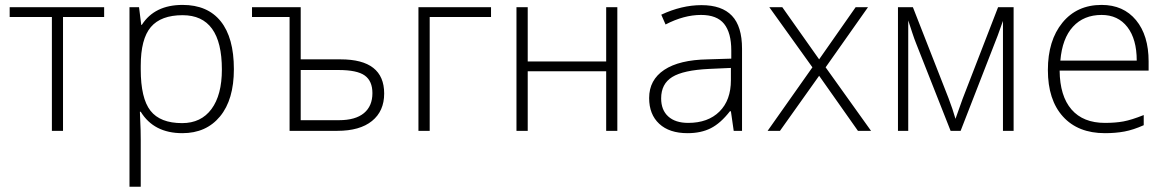

<svg xmlns="http://www.w3.org/2000/svg" viewBox="-20 -522 4656 766"><path d="M395.5 -454.1H231.4V0H187V-454.1H18.6V-493.2H395.5Z M707.5 9.3Q593.8 9.3 541.5 -76.2H538.1L539.6 -38.1Q541.5 -4.4 541.5 35.2V223.1H496.6V-493.2H534.7L543.5 -422.9H545.9Q596.7 -502.4 708.5 -502.4Q808.1 -502.4 860.6 -437Q913.1 -371.6 913.1 -246.1Q913.1 -124.5 857.9 -57.6Q802.7 9.3 707.5 9.3ZM706.5 -30.8Q782.2 -30.8 823.7 -86.9Q865.2 -143.1 865.2 -244.6Q865.2 -461.4 708.5 -461.4Q622.1 -461.4 581.8 -414.1Q541.5 -366.7 541.5 -259.8V-245.1Q541.5 -129.9 580.3 -80.3Q619.1 -30.8 706.5 -30.8Z M1179.7 -285.2H1338.9Q1512.7 -285.2 1512.7 -148.9Q1512.7 -78.6 1464.1 -39.3Q1415.5 0 1325.7 0H1135.3V-454.1H985.4V-493.2H1179.7ZM1179.7 -242.7V-42.5H1332.5Q1397.9 -42.5 1431.9 -70.6Q1465.8 -98.6 1465.8 -150.4Q1465.8 -198.7 1435.3 -220.7Q1404.8 -242.7 1330.1 -242.7Z M1939 -454.1H1694.3V0H1649.4V-493.2H1939Z M2085.4 -493.2V-276.9H2398.4V-493.2H2442.9V0H2398.4V-237.8H2085.4V0H2040.5V-493.2Z M2907.2 0 2896 -78.1H2892.1Q2855 -30.3 2815.9 -10.5Q2776.9 9.3 2723.1 9.3Q2650.4 9.3 2610.1 -28.1Q2569.8 -65.4 2569.8 -130.9Q2569.8 -203.1 2629.9 -243.2Q2689.9 -283.2 2803.7 -285.2L2897.5 -288.1V-320.8Q2897.5 -391.1 2868.9 -426.8Q2840.3 -462.4 2776.9 -462.4Q2708.5 -462.4 2635.3 -424.3L2618.2 -463.4Q2699.7 -501.5 2778.8 -501.5Q2859.9 -501.5 2900.1 -459.2Q2940.4 -417 2940.4 -327.6V0ZM2725.6 -31.7Q2804.7 -31.7 2850.3 -76.9Q2896 -122.1 2896 -202.1V-251L2809.6 -247.1Q2706.1 -242.2 2661.9 -214.8Q2617.7 -187.5 2617.7 -129.4Q2617.7 -83 2646 -57.4Q2674.3 -31.7 2725.6 -31.7Z M3221.2 -253.4 3049.3 -493.2H3101.1L3248 -285.2L3393.6 -493.2H3442.9L3273.9 -253.4L3455.1 0H3402.8L3248 -219.7L3091.8 0H3042.5Z M3792 -47.9 3820.3 -127.4 3961.9 -493.2H4023.9V0H3981.4V-438.5Q3971.7 -410.2 3960.4 -380.1Q3949.2 -350.1 3812.5 0H3772.5L3635.7 -346.7Q3627.4 -367.2 3619.9 -390.4Q3612.3 -413.6 3603.5 -440.4V0H3562.5V-493.2H3622.1L3764.2 -130.4Q3781.2 -85.9 3792 -47.9Z M4388.2 9.3Q4280.8 9.3 4220.7 -57.1Q4160.6 -123.5 4160.6 -242.7Q4160.6 -360.4 4218.5 -431.4Q4276.4 -502.4 4375 -502.4Q4461.9 -502.4 4512.2 -441.7Q4562.5 -380.9 4562.5 -276.9V-240.2H4207.5Q4208.5 -138.7 4254.9 -85.2Q4301.3 -31.7 4388.2 -31.7Q4430.2 -31.7 4462.2 -37.6Q4494.1 -43.5 4543 -63V-22.5Q4501.5 -3.9 4466.1 2.7Q4430.7 9.3 4388.2 9.3ZM4375 -462.4Q4303.7 -462.4 4260.7 -415.5Q4217.8 -368.7 4210.4 -280.3H4515.1Q4515.1 -365.7 4477.8 -414.1Q4440.4 -462.4 4375 -462.4Z"/></svg>

Font: Bpm'online Open Sans Light
Style: Regular
Weight: 300
Foundry: Ascender Corporation
Version: Version 1.10